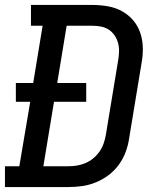

<svg xmlns="http://www.w3.org/2000/svg" viewBox="-29 -755 649 775"><path d="M-9 0V-84H49L93 -344H35V-420H105L143 -651H96V-735H345Q376 -735 407 -729.5Q438 -724 464 -709.5Q490 -695 509 -672.5Q528 -650 537.5 -621.5Q547 -593 547.5 -561Q548 -529 542 -498L492 -195Q488 -168 478 -141Q468 -114 450.5 -90Q433 -66 409 -48Q385 -30 358 -19Q331 -8 303.5 -4Q276 0 248 0ZM146 -84H248Q266 -84 283 -87Q300 -90 316.5 -97Q333 -104 347.5 -116Q362 -128 372.5 -143Q383 -158 389 -175Q395 -192 398 -209L448 -512Q451 -529 451.5 -547Q452 -565 447.5 -581.5Q443 -598 433.5 -612Q424 -626 410.5 -635Q397 -644 380 -647.5Q363 -651 345 -651H240L202 -420H319V-344H189Z"/></svg>

Font: Iosevka Curly Slab MdEx
Style: Italic
Weight: 500
Width: 7
Italic angle: -9°
Monospace: yes
Designer: Belleve Invis
Foundry: Belleve Invis
Version: Version 11.0.0; ttfautohint (v1.8.3)